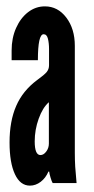

<svg xmlns="http://www.w3.org/2000/svg" viewBox="-20 -575 294 603"><path d="M74 8Q92 8 107.8 -4Q123.5 -16 132 -36H134.5Q135 -29.5 138.8 -17Q142.5 -4.5 145.5 0H220.5Q217.5 -31 216.2 -51.5Q215 -72 215 -95V-431Q215 -484.5 188.2 -519.8Q161.5 -555 121 -555Q92 -555 68.2 -536.8Q44.5 -518.5 30.5 -487Q16.5 -455.5 16.5 -416.5V-386H99Q99 -467.5 117 -467.5Q127 -467.5 130.5 -453.5Q134 -439.5 134 -420.5V-370Q134 -358 126.8 -349Q119.5 -340 96.5 -323.5Q51.5 -290 30.8 -242.2Q10 -194.5 10 -127.5Q10 -64 26.8 -28Q43.5 8 74 8ZM107 -88Q89 -88 89 -131Q89 -167.5 101.5 -202.2Q114 -237 133.5 -254V-124Q133.5 -110 125.2 -99Q117 -88 107 -88Z"/></svg>

Font: League Gothic SemiCondensed
Style: Regular
Weight: 400
Width: 4
Designer: The League of Moveable Type
Version: Version 1.600; ttfautohint (v1.8.3)